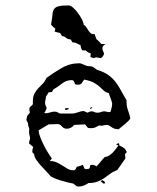

<svg xmlns="http://www.w3.org/2000/svg" viewBox="-20 -690 577 707"><path d="M271 -457Q279 -457 289.5 -451.5Q300 -446 312 -446Q321 -446 328 -439.5Q335 -433 343 -431Q365 -424 380 -413Q395 -402 406 -387.5Q417 -373 426 -356Q435 -339 446 -321V-314Q446 -298 451.5 -283.5Q457 -269 460 -254Q458 -250 452.5 -244.5Q447 -239 440.5 -233.5Q434 -228 427 -222.5Q420 -217 417 -214Q401 -214 390.5 -222Q380 -230 375 -230Q367 -230 360 -228Q353 -226 345 -228Q335 -223 330 -220.5Q325 -218 313 -218L304 -219L293 -232Q283 -232 273 -231Q263 -230 253 -230Q242 -216 226 -216Q215 -216 208 -224.5Q201 -233 193 -233L159 -232L122 -210Q123 -198 128.5 -184Q134 -170 141 -156Q148 -142 156 -129Q164 -116 171 -106L163 -97Q179 -97 190 -91.5Q201 -86 210.5 -80Q220 -74 229 -68.5Q238 -63 251 -63Q256 -63 258.5 -67.5Q261 -72 263 -76Q269 -77 274.5 -79Q280 -81 285 -83L292 -68L297 -67Q306 -67 309 -70Q312 -73 312 -82L319 -83Q329 -83 335 -77Q343 -85 350.5 -94.5Q358 -104 366 -112Q373 -112 380.5 -116.5Q388 -121 394.5 -127.5Q401 -134 406.5 -141.5Q412 -149 416 -154L407 -159L418 -163L420 -154Q431 -149 436.5 -145Q442 -141 447 -130L440 -122L442 -107L412 -64Q396 -58 385 -49.5Q374 -41 363 -33.5Q352 -26 338.5 -21Q325 -16 306 -16Q297 -10 288 -6.5Q279 -3 268 -3Q263 -3 258.5 -7Q254 -11 250 -14Q244 -15 231 -18Q218 -21 203.5 -25.5Q189 -30 177.5 -35Q166 -40 163 -45Q157 -52 147.5 -62Q138 -72 129 -82Q120 -92 113 -102.5Q106 -113 106 -122L100 -128Q98 -133 99.5 -138.5Q101 -144 102 -149L87 -162Q87 -167 88.5 -171.5Q90 -176 91 -181Q89 -190 87.5 -197.5Q86 -205 88 -215Q83 -227 83 -237L77 -248L80 -263L90 -275Q89 -279 88.5 -282Q88 -285 88 -289Q88 -294 93 -298Q98 -302 101 -306V-316Q101 -334 106.5 -344.5Q112 -355 119.5 -363.5Q127 -372 136 -380.5Q145 -389 151 -403Q177 -422 207 -439.5Q237 -457 271 -457ZM290 -397Q285 -390 281 -384Q277 -378 267 -378Q262 -378 256 -380Q255 -385 252.5 -390Q250 -395 244 -395Q224 -395 208.5 -382.5Q193 -370 177 -361L171 -351L159 -350Q157 -346 154.5 -342Q152 -338 149 -334Q149 -328 147.5 -322.5Q146 -317 146 -311Q146 -306 148 -301.5Q150 -297 152 -292Q150 -287 148 -282.5Q146 -278 143 -274L148 -273Q156 -273 164.5 -276Q173 -279 181 -279Q189 -279 193.5 -275.5Q198 -272 203 -272H246Q256 -272 267 -276.5Q278 -281 289 -281L302 -275Q306 -277 310 -278.5Q314 -280 318 -280Q323 -280 327.5 -277.5Q332 -275 338 -275Q345 -275 349 -276.5Q353 -278 356.5 -279Q360 -280 364.5 -280Q369 -280 379 -277L387 -278Q389 -286 391 -293.5Q393 -301 393 -309Q393 -310 391.5 -315.5Q390 -321 387.5 -327.5Q385 -334 383 -339.5Q381 -345 381 -347Q369 -350 362.5 -356Q356 -362 348 -369.5Q340 -377 327.5 -384.5Q315 -392 290 -397ZM351 -22 356 -27Q360 -25 363.5 -22.5Q367 -20 367 -15L361 -14ZM220 -285V-291L226 -292L234 -291Q233 -288 229 -286.5Q225 -285 222 -285ZM311 -292 316 -295 320 -294Q319 -291 314 -289ZM168 -600Q172 -621 173 -635Q174 -649 179 -656.5Q184 -664 196 -667Q208 -670 233 -670Q240 -670 249.5 -661.5Q259 -653 267.5 -641.5Q276 -630 282 -618Q288 -606 288 -599Q294 -596 298 -589.5Q302 -583 306 -577Q310 -571 315 -567Q320 -563 328 -565L335 -546Q345 -538 353 -528H369Q364 -525 360.5 -521.5Q357 -518 357 -512Q357 -506 360 -501Q363 -496 363 -490L357 -480L351 -476L334 -479L324 -476L313 -480L314 -494Q305 -495 296 -504L282 -505Q280 -510 278.5 -514Q277 -518 277 -523Q269 -527 262.5 -530.5Q256 -534 247 -534L240 -545Q229 -545 223 -551Q217 -557 208 -557Q203 -569 197.5 -569.5Q192 -570 181 -574L184 -584Q180 -588 175.5 -591.5Q171 -595 168 -600Z"/></svg>

Font: ErikasBuero
Style: Regular
Weight: 400
Designer: Peter Wiegel
Foundry: Peter Wiegel
Version: Version 1.006